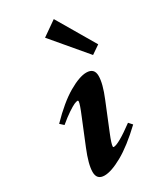

<svg xmlns="http://www.w3.org/2000/svg" viewBox="-182 -771 721 851"><g transform="rotate(-30 179.0 -345.5)"><path d="M314.5 -477.1 168.5 -649.9 243.2 -702.1 357.9 -506.8ZM92.3 11.2Q53.2 11.2 53.2 -28.8Q53.2 -67.4 82 -137.7L133.8 -264.6Q156.7 -319.3 156.7 -331.5Q156.7 -335.9 152.8 -335.9Q147 -335.9 135.7 -331.1Q124.5 -326.2 101.3 -310.8Q78.1 -295.4 49.8 -271.5L31.7 -288.1Q101.1 -359.4 157.5 -392.1Q213.9 -424.8 249 -424.8Q289.6 -424.8 289.6 -384.8Q289.6 -345.7 261.7 -278.3L205.6 -140.6Q187 -95.2 187 -82Q187 -78.1 190.4 -78.1Q215.3 -78.1 298.3 -139.6L314.5 -121.6Q241.7 -52.7 184.6 -20.8Q127.4 11.2 92.3 11.2Z"/></g></svg>

Font: Elstob 18pt ExtraBold
Style: Italic
Weight: 800
Italic angle: -20°
Designer: Peter S. Baker
Version: Version 1.015